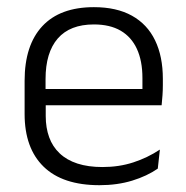

<svg xmlns="http://www.w3.org/2000/svg" viewBox="-20 -520 532 550"><path d="M265 10.5Q159.5 10.5 105 -42.5Q50.5 -95.5 50.5 -193.5V-288.5Q50.5 -390.5 101.2 -445Q152 -499.5 249 -499.5Q314 -499.5 358 -475Q402 -450.5 424.2 -404.5Q446.5 -358.5 446.5 -294V-276.5Q446.5 -262 445.5 -247.5Q444.5 -233 443 -218.5H387Q388 -240.5 388 -260.2Q388 -280 388 -296.5Q388 -345.5 372.2 -379.8Q356.5 -414 325.8 -432Q295 -450 249 -450Q180.5 -450 145.5 -409.8Q110.5 -369.5 110.5 -293.5V-246L111 -238V-187.5Q111 -154 120.8 -127Q130.5 -100 150.8 -80.8Q171 -61.5 201.8 -51.5Q232.5 -41.5 273.5 -41.5Q321 -41.5 361.8 -54.8Q402.5 -68 438 -91.5L432 -37Q401 -15.5 358.5 -2.5Q316 10.5 265 10.5ZM429.5 -218.5H82V-265H429.5Z"/></svg>

Font: Anek Devanagari Medium Light
Style: Regular
Weight: 300
Version: Version 1.003